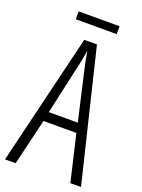

<svg xmlns="http://www.w3.org/2000/svg" viewBox="-157 -912 728 983"><g transform="rotate(20 207.0 -420.5)"><path d="M356 0 297 -252H118L58 0H0L172 -714H241L414 0ZM224 -574Q218 -600 214 -622Q210 -644 206 -667Q200 -624 188 -574L128 -304H286ZM318 -841V-798H95V-841Z"/></g></svg>

Font: Noto Sans Lao UI ExtCond Light
Style: Regular
Weight: 300
Width: 2
Designer: Monotype Design Team
Foundry: Monotype Imaging Inc.
Version: Version 2.000; ttfautohint (v1.8.4.7-5d5b)